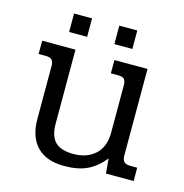

<svg xmlns="http://www.w3.org/2000/svg" viewBox="-98 -718 788 824"><g transform="rotate(15 296.5 -306.5)"><path d="M131 -628H211V-546H131ZM332 -628H412V-546H332ZM96 -150V-385Q96 -404 88 -412.5Q80 -421 61 -421H29V-480H177V-151Q177 -96 202.5 -70.5Q228 -45 284 -45Q343 -45 380 -78.5Q417 -112 417 -176V-385Q417 -405 409.5 -413Q402 -421 383 -421H350V-480H497V-95Q497 -76 505.5 -67.5Q514 -59 533 -59H564V0H441L435 -66Q402 -24 361 -4.5Q320 15 259 15Q179 15 137.5 -28Q96 -71 96 -150Z"/></g></svg>

Font: Pridi Light
Style: Regular
Weight: 300
Designer: Katatrad Team
Foundry: CadsonDemak
Version: Version 1.003